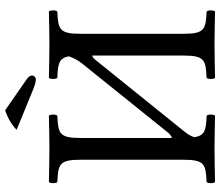

<svg xmlns="http://www.w3.org/2000/svg" viewBox="-75 -783 860 750"><g transform="rotate(-90 355.0 -408.0)"><path d="M598 -122V-523C598 -606 615 -611 685 -614C691 -620 691 -641 685 -647C641 -646 594 -645 555 -645C522 -645 473 -646 426 -647C420 -641 420 -620 426 -614C480 -612 503 -608 510 -569C504 -552 495 -534 484 -520L209 -178C201 -171 196 -167 191 -167V-523C191 -606 208 -611 278 -614C284 -620 284 -641 278 -647C234 -646 187 -645 148 -645C115 -645 66 -646 19 -647C13 -641 13 -620 19 -614C89 -611 106 -606 106 -523V-122C106 -39 89 -34 19 -31C13 -25 13 -4 19 2C64 1 113 0 149 0C185 0 233 1 278 2C284 -4 284 -25 278 -31C223 -33 201 -37 194 -78C201 -102 211 -110 222 -125L496 -465C500 -471 506 -476 513 -478V-122C513 -39 496 -34 426 -31C420 -25 420 -4 426 2C471 1 520 0 556 0C592 0 640 1 685 2C691 -4 691 -25 685 -31C615 -34 598 -39 598 -122ZM299 -818C265 -806 241 -791 223 -773L377 -710C398 -701 412 -698 420 -698C428 -698 435 -705 435 -713C435 -720 431 -726 420 -734Z"/></g></svg>

Font: Libertinus Math
Style: Regular
Weight: 400
Designer: Philipp H. Poll, Khaled Hosny
Foundry: Caleb Maclennan
Version: Version 7.050;RELEASE